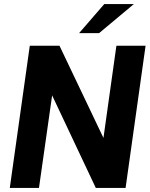

<svg xmlns="http://www.w3.org/2000/svg" viewBox="-20 -921 734 941"><path d="M28 0H171L235.5 -453.5L449.5 0H595.5L693.5 -697H550.5L487 -245L271.5 -697H126ZM367.5 -758.5H465.5L636 -901H491Z"/></svg>

Font: HK Grotesk ExtraBold
Style: Italic
Weight: 800
Italic angle: -16°
Designer: Alfredo Marco Pradil
Foundry: Hanken Design Co.
Version: Version 3.001;FEAKit 1.0